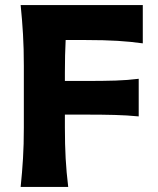

<svg xmlns="http://www.w3.org/2000/svg" viewBox="-20 -733 620 753"><path d="M61 0Q67 -57.5 70.2 -111.5Q73.5 -165.5 73.5 -232.5V-474.5Q73.5 -543.5 70.2 -598.8Q67 -654 61 -713H540V-563Q494 -569.5 441.2 -572.8Q388.5 -576 317.5 -576H237.5Q234.5 -519 234.5 -448.5V-415.5H320Q385.5 -415.5 432.8 -417Q480 -418.5 524 -424V-276.5Q477.5 -281 430.2 -282.2Q383 -283.5 319.5 -283.5H234.5V-232.5Q234.5 -165.5 237.5 -111.5Q240.5 -57.5 247.5 0Z"/></svg>

Font: Commissioner Flair
Style: Bold
Weight: 700
Designer: Kostas Bartsokas
Foundry: Kostas Bartsokas
Version: Version 1.000; ttfautohint (v1.8.3)